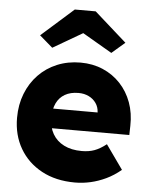

<svg xmlns="http://www.w3.org/2000/svg" viewBox="-55 -830 696 885"><g transform="rotate(5 293.0 -387.0)"><path d="M325 10Q236 10 170.5 -25.5Q105 -61 69.2 -122.7Q33.3 -184.3 33.3 -264.3Q33.3 -325 53.3 -376Q73.3 -427 109.5 -464.5Q145.7 -502 195.2 -522.5Q244.7 -543 303.3 -543Q359.7 -543 406.7 -522.8Q453.7 -502.7 487.8 -466.3Q522 -430 540.2 -380.5Q558.3 -331 556.7 -272.7L555.7 -230H133.3L110.3 -320.7H418.7L401 -301.7V-321.7Q400 -345.3 387.3 -363.7Q374.7 -382 353.7 -392.3Q332.7 -402.7 306 -402.7Q268.7 -402.7 243 -387.8Q217.3 -373 204 -345.2Q190.7 -317.3 190.7 -277.3Q190.7 -235 208.7 -203.5Q226.7 -172 261 -154.7Q295.3 -137.3 343.7 -137.3Q376.7 -137.3 402.2 -146.7Q427.7 -156 456.7 -178.7L536 -67Q503.3 -39.7 468.2 -23Q433 -6.3 397.2 1.8Q361.3 10 325 10ZM166.7 -599.7 106 -652 255 -784.3H351.7L500.7 -652L440 -599.7L288.3 -688H318.3Z"/></g></svg>

Font: Lexend Medium
Style: Regular
Weight: 500
Designer: Bonnie Shaver-Troup, Thomas Jockin
Foundry: Lexend
Version: Version 1.005